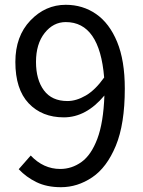

<svg xmlns="http://www.w3.org/2000/svg" viewBox="-20 -767 595 800"><path d="M261 -346Q298 -346 337.5 -369Q377 -392 414 -444Q395 -675 254 -675Q202 -675 166 -629.5Q130 -584 130 -509Q130 -435 163 -390.5Q196 -346 261 -346ZM58 -62 108 -119Q161 -63 231 -63Q279 -63 319.5 -92Q360 -121 385.5 -188.5Q411 -256 415 -369Q339 -278 246 -278Q155 -278 99.5 -336.5Q44 -395 44 -509Q44 -616 106.5 -681.5Q169 -747 254 -747Q325 -747 380.5 -708.5Q436 -670 468 -592.5Q500 -515 500 -398Q500 -250 462.5 -159.5Q425 -69 364 -28Q303 13 234 13Q175 13 132 -8Q89 -29 58 -62Z"/></svg>

Font: Noto Sans CJK KR Regular (TTF)
Style: Regular
Weight: 400
Designer: Ryoko NISHIZUKA 西塚涼子 (kana & ideographs); Paul D. Hunt (Latin, Greek & Cyrillic); Wenlong ZHANG 张文龙 (bopomofo); Sandoll 
Foundry: Adobe Systems Incorporated
Version: Version 1.004;PS 1.004;hotconv 1.0.82;makeotf.lib2.5.63406